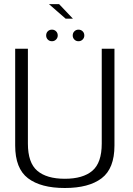

<svg xmlns="http://www.w3.org/2000/svg" viewBox="-20 -912 650 936"><path d="M296 4.5Q413 4.5 475.5 -43Q538 -90.5 538 -202.5V-674.5H476V-212Q476 -118.5 430.2 -79.5Q384.5 -40.5 296 -40.5Q207.5 -40.5 161.8 -79.5Q116 -118.5 116 -212V-674.5H54V-202.5Q54 -90.5 116.5 -43Q179 4.5 296 4.5ZM233.5 -711Q245 -711 253.2 -719.2Q261.5 -727.5 261.5 -739Q261.5 -751.5 253.2 -759.5Q245 -767.5 233.5 -767.5Q221 -767.5 213 -759.5Q205 -751.5 205 -739Q205 -727.5 213 -719.2Q221 -711 233.5 -711ZM362.5 -711Q374.5 -711 382.8 -719.2Q391 -727.5 391 -739Q391 -751.5 382.8 -759.5Q374.5 -767.5 362.5 -767.5Q351 -767.5 342.8 -759.5Q334.5 -751.5 334.5 -739Q334.5 -727.5 342.5 -719.2Q350.5 -711 362.5 -711ZM300 -821H335.5L268 -892H218.5Z"/></svg>

Font: Anybody Thin Light
Style: Regular
Weight: 300
Version: Version 1.113;gftools[0.9.25]